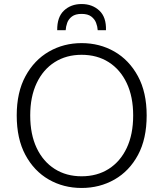

<svg xmlns="http://www.w3.org/2000/svg" viewBox="-20 -920 811 953"><path d="M385 13Q295 13 222 -29Q149 -71 106 -151Q63 -231 63 -347Q63 -462 106.5 -542Q150 -622 223 -664Q296 -706 385 -706Q475 -706 548 -664Q621 -622 664.5 -542Q708 -462 708 -347Q708 -231 665 -151Q622 -71 548.5 -29Q475 13 385 13ZM385 -45Q462 -45 519.5 -81.5Q577 -118 609 -185.5Q641 -253 641 -347Q641 -440 609 -507.5Q577 -575 519.5 -611.5Q462 -648 385 -648Q309 -648 251.5 -611.5Q194 -575 162 -507.5Q130 -440 130 -347Q130 -253 162 -185.5Q194 -118 251.5 -81.5Q309 -45 385 -45ZM264 -770Q263 -835 297.5 -867.5Q332 -900 385 -900Q438 -900 473 -867.5Q508 -835 506 -770H465Q464 -788 457 -806.5Q450 -825 433 -838Q416 -851 385 -851Q354 -851 337 -838Q320 -825 313.5 -806.5Q307 -788 306 -770Z"/></svg>

Font: Ubuntu Sans Light
Style: Regular
Weight: 300
Designer: Dalton Maag Ltd
Foundry: Dalton Maag Ltd
Version: Version 1.006; ttfautohint (v1.8.4.7-5d5b)